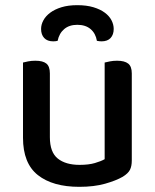

<svg xmlns="http://www.w3.org/2000/svg" viewBox="-20 -709 599 743"><path d="M69 -467Q76 -469 89 -471.5Q102 -474 117 -474Q146 -474 159.5 -463Q173 -452 173 -425V-178Q173 -120 203.5 -95.5Q234 -71 288 -71Q323 -71 347 -78Q371 -85 385 -93V-467Q393 -469 405.5 -471.5Q418 -474 433 -474Q462 -474 476 -463Q490 -452 490 -425V-88Q490 -66 483 -52Q476 -38 455 -25Q429 -10 386.5 2Q344 14 287 14Q184 14 126.5 -31.5Q69 -77 69 -176ZM279 -613Q248 -613 228.5 -596.5Q209 -580 203 -551Q199 -550 195 -549.5Q191 -549 186 -549Q163 -549 151 -562Q139 -575 139 -597Q139 -614 148 -630.5Q157 -647 174.5 -660Q192 -673 218 -681Q244 -689 279 -689Q315 -689 341.5 -681Q368 -673 385.5 -660Q403 -647 411.5 -630.5Q420 -614 420 -597Q420 -575 408 -562Q396 -549 373 -549Q365 -549 355 -551Q350 -580 330.5 -596.5Q311 -613 279 -613Z"/></svg>

Font: Baloo Da 2 Medium
Style: Regular
Weight: 500
Designer: Noopur Datye, Sulekha Rajkumar and Ek Type
Foundry: Ek Type
Version: Version 1.640;hotconv 1.0.111;makeotfexe 2.5.65597; ttfautoh